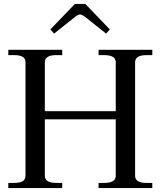

<svg xmlns="http://www.w3.org/2000/svg" viewBox="-20 -952 813 972"><path d="M254 -782 235 -803 359 -932H412L536 -803L517 -782L409 -868Q392 -879 386 -879Q377 -879 362 -868ZM664 -637V-62Q664 -26 722 -26H751V0H479V-26H507Q566 -26 566 -62V-348H207V-62Q207 -26 265 -26H295V0H22V-26H51Q80 -26 94.5 -34.5Q109 -43 109 -62V-637Q109 -656 94.5 -664.5Q80 -673 51 -673H22V-700H295V-673H265Q207 -673 207 -637V-389H566V-637Q566 -673 507 -673H479V-700H751V-673H722Q664 -673 664 -637Z"/></svg>

Font: TavirajRegular
Style: Regular
Weight: 400
Designer: Katatrad Team
Foundry: CadsonDemak
Version: Version 1.000